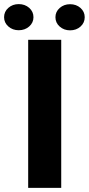

<svg xmlns="http://www.w3.org/2000/svg" viewBox="-66 -902 427 922"><path d="M228 -710.9V0H69.3V-710.9ZM-46.4 -819.3Q-46.4 -846.2 -25.9 -864.3Q-5.4 -882.3 23.9 -882.3Q53.7 -882.3 74.2 -864.3Q94.7 -846.2 94.7 -819.3Q94.7 -793 74.2 -774.9Q53.7 -756.8 23.9 -756.8Q-5.4 -756.8 -25.9 -774.9Q-46.4 -793 -46.4 -819.3ZM200.2 -819.3Q200.2 -845.7 220.7 -863.8Q241.2 -881.8 270.5 -881.8Q300.3 -881.8 320.6 -863.8Q340.8 -845.7 340.8 -819.3Q340.8 -792.5 320.6 -774.4Q300.3 -756.3 270.5 -756.3Q241.2 -756.3 220.7 -774.4Q200.2 -792.5 200.2 -819.3Z"/></svg>

Font: Vazirmatn FD ExtraBold
Style: Regular
Weight: 800
Designer: Saber Rastikerdar
Foundry: Saber Rastikerdar
Version: Version 33.003